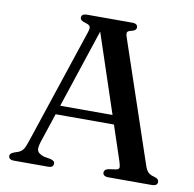

<svg xmlns="http://www.w3.org/2000/svg" viewBox="-79 -779 867 859"><g transform="rotate(10 355.0 -350.0)"><path d="M172 -278H469L472 -237H167ZM218.5 -17.5Q218.5 -9.5 212.8 -4.8Q207 0 194 0H39.5Q27 0 21 -4.8Q15 -9.5 15 -17.5Q15 -23.5 18.8 -27.5Q22.5 -31.5 33 -36L52 -42.5Q66.5 -48.5 74 -59.2Q81.5 -70 90.5 -97.5L266 -624.5Q272 -642 268.5 -650Q265 -658 247.5 -662.5Q234 -666.5 228.5 -671.2Q223 -676 223 -683Q223 -691 229.2 -695.5Q235.5 -700 248 -700H453.5Q466 -700 472 -695.5Q478 -691 478 -683Q478 -675.5 472.8 -670.8Q467.5 -666 454.5 -663Q440.5 -660 437.8 -653.8Q435 -647.5 439.5 -633.5L625.5 -82.5Q632 -62 641.5 -52.2Q651 -42.5 668.5 -38.5Q682 -34.5 686.5 -29.8Q691 -25 691 -17.5Q691 -9.5 684.8 -4.8Q678.5 0 666 0H467.5Q455.5 0 449.2 -4.8Q443 -9.5 443 -17.5Q443 -24.5 447.5 -29Q452 -33.5 462 -36L497 -41Q510 -44 510.2 -52.2Q510.5 -60.5 504.5 -79L313 -654L327.5 -661L142.5 -103Q136.5 -84.5 136.5 -73Q136.5 -61.5 144 -54.2Q151.5 -47 167 -41.5L200 -35.5Q209.5 -32.5 214 -28.8Q218.5 -25 218.5 -17.5Z"/></g></svg>

Font: Fraunces 18pt
Style: Regular
Weight: 400
Version: Version 1.000;[b76b70a41]